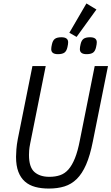

<svg xmlns="http://www.w3.org/2000/svg" viewBox="-20 -1081 646 1113"><path d="M245 -698 155 -249Q150 -224 149 -208.5Q148 -193 148 -183Q148 -112 179.5 -84Q211 -56 266 -56Q301 -56 328.5 -65.5Q356 -75 377 -99Q398 -123 414.5 -164Q431 -205 443 -268L529 -698H606L518 -260Q502 -179 479 -126.5Q456 -74 425 -43.5Q394 -13 354 -0.5Q314 12 263 12Q219 12 184 2.5Q149 -7 124.5 -28.5Q100 -50 86.5 -85Q73 -120 73 -172Q73 -189 75 -215.5Q77 -242 83 -274L168 -698ZM424 -867 382 -891 481 -1061 539 -1026ZM316 -767Q277 -767 277 -796Q277 -807 281 -824Q286 -847 298.5 -856Q311 -865 336 -865Q375 -865 375 -836Q375 -825 371 -808Q366 -785 353.5 -776Q341 -767 316 -767ZM482 -767Q443 -767 443 -796Q443 -807 447 -824Q452 -847 464.5 -856Q477 -865 502 -865Q541 -865 541 -836Q541 -825 537 -808Q532 -785 519.5 -776Q507 -767 482 -767Z"/></svg>

Font: IBM Plex Sans Cond
Style: Italic
Weight: 400
Width: 3
Italic angle: -11°
Designer: Mike Abbink, Paul van der Laan, Pieter van Rosmalen
Foundry: Bold Monday
Version: Version 1.3